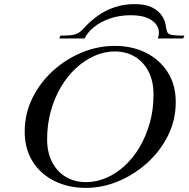

<svg xmlns="http://www.w3.org/2000/svg" viewBox="-20 -905 916 933"><path d="M397 8Q312 8 244.5 -25.5Q177 -59 138.5 -120.5Q100 -182 100 -265Q100 -352 137 -427.5Q174 -503 237 -560.5Q300 -618 378 -650Q456 -682 537 -682Q623 -682 689.5 -648.5Q756 -615 795 -554Q834 -493 834 -409Q834 -322 796.5 -246.5Q759 -171 696 -114Q633 -57 555.5 -24.5Q478 8 397 8ZM398 -20Q448 -20 496 -40.5Q544 -61 586 -99.5Q628 -138 659 -191Q690 -244 708 -308Q726 -372 726 -445Q726 -510 702 -557Q678 -604 635.5 -629.5Q593 -655 538 -655Q488 -655 440 -634Q392 -613 350 -574.5Q308 -536 276.5 -483Q245 -430 227 -365.5Q209 -301 209 -228Q209 -164 233.5 -117Q258 -70 300.5 -45Q343 -20 398 -20ZM268 -718 274 -732H285Q320 -732 338.5 -736.5Q357 -741 369 -750.5Q381 -760 393 -774Q422 -805 457.5 -830Q493 -855 537.5 -870Q582 -885 635 -885Q687 -885 719 -869Q751 -853 767.5 -827.5Q784 -802 787 -772Q789 -757 793.5 -748Q798 -739 814.5 -735.5Q831 -732 865 -732H876L870 -718H747Q758 -747 746.5 -773Q735 -799 702.5 -815Q670 -831 615 -831Q561 -831 515.5 -815.5Q470 -800 437.5 -774Q405 -748 391 -718Z"/></svg>

Font: Ibarra Real Nova Medium
Style: Italic
Weight: 500
Italic angle: -22°
Designer: Jose Maria Ribagorda & Octavio Pardo
Foundry: Octavio Pardo
Version: Version 2.000